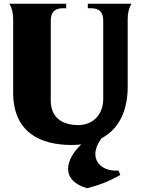

<svg xmlns="http://www.w3.org/2000/svg" viewBox="-20 -742 749 1021"><path d="M357 29C376 29 394 28 412 26C369 67 342 114 342 156C342 199 371 238 443 259C484 248 539 234 620 188L610 165C536 170 487 131 487 77C487 52 498 23 520 -7C613 -56 659 -154 659 -279V-638C659 -674 665 -698 679 -722H447V-698H467C507 -698 529 -676 529 -634V-217C529 -138 480 -77 396 -77C316 -77 250 -112 250 -208V-634C250 -676 272 -698 312 -698H332V-722H30C44 -698 50 -674 50 -638V-250C50 -33 201 28 357 29Z"/></svg>

Font: Sinistre Bold
Style: Regular
Weight: 900
Designer: Jules Durand
Foundry: Collletttivo
Version: Version 69.420;Glyphs 3.2 (3217)